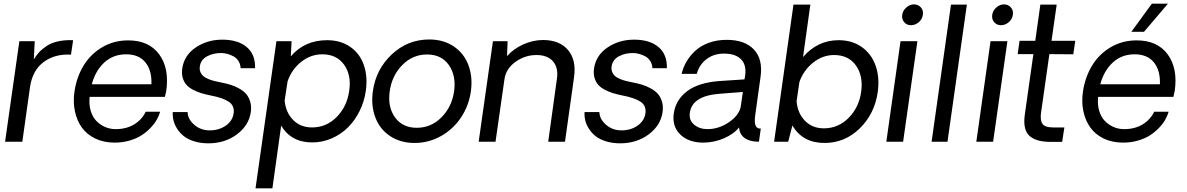

<svg xmlns="http://www.w3.org/2000/svg" viewBox="-20 -775 6491 1050"><path d="M379.9 -555.2 368.2 -476.1Q280.3 -481.4 218.8 -435.8Q157.2 -390.1 144 -297.9L102.1 0H7.8L85.9 -549.8H169.9L165 -450.2Q178.2 -472.2 193.6 -489Q209 -505.9 234.1 -522.9Q259.3 -540 296.4 -548.6Q333.5 -557.1 379.9 -555.2Z M889.2 -277.8Q883.8 -251.5 881.8 -245.1H470.2Q465.8 -203.1 476.1 -168.9Q486.3 -134.8 507.1 -113.5Q527.8 -92.3 554.2 -80.8Q580.6 -69.3 609.9 -68.8Q669.9 -68.4 712.9 -94.2Q755.9 -120.1 776.9 -164.1H856Q849.6 -142.1 837.2 -120.1Q824.7 -98.1 802.7 -75.2Q780.8 -52.2 753.4 -34.7Q726.1 -17.1 687 -5.9Q647.9 5.4 604 4.9Q546.4 4.4 501 -17.3Q455.6 -39.1 428.2 -76.7Q400.9 -114.3 389.9 -165.3Q378.9 -216.3 387.2 -273.9Q398.9 -353.5 437.3 -416.5Q475.6 -479.5 539.1 -516.8Q602.5 -554.2 681.2 -554.2Q794.4 -554.2 850.6 -477.8Q906.7 -401.4 889.2 -277.8ZM669.9 -478Q599.1 -478 550.5 -433.3Q502 -388.7 481.9 -314H808.1Q811 -389.2 775.4 -433.6Q739.7 -478 669.9 -478Z M1119.6 8.8Q1077.1 8.8 1042.5 -2Q1007.8 -12.7 985.8 -30Q963.9 -47.4 949.2 -70.1Q934.6 -92.8 929 -115.7Q923.3 -138.7 924.8 -162.1H1005.9Q1006.8 -123.5 1042.5 -92.5Q1078.1 -61.5 1128.9 -62Q1180.2 -63 1216.1 -88.9Q1252 -114.7 1257.8 -155.8Q1263.2 -197.8 1230.2 -219.2Q1197.3 -240.7 1131.8 -252.9Q1103.5 -258.8 1082 -265.1Q1060.5 -271.5 1037.6 -283.2Q1014.6 -294.9 1000.7 -309.8Q986.8 -324.7 979.7 -347.9Q972.7 -371.1 976.6 -399.9Q986.8 -472.2 1050 -515.1Q1113.3 -558.1 1195.8 -558.1Q1281.2 -558.1 1329.1 -517.8Q1377 -477.5 1375 -401.9H1295.9Q1294.9 -424.3 1284.2 -441.2Q1273.4 -458 1257.1 -466.8Q1240.7 -475.6 1225.3 -479.7Q1210 -483.9 1194.8 -484.9Q1148.9 -486.3 1113.3 -467.5Q1077.6 -448.7 1072.8 -411.1Q1070.3 -394 1076.2 -380.6Q1082 -367.2 1091.8 -358.6Q1101.6 -350.1 1119.6 -342.8Q1137.7 -335.4 1153.3 -331.8Q1168.9 -328.1 1192.9 -323.2Q1220.2 -317.9 1241.9 -311Q1263.7 -304.2 1287.4 -291.3Q1311 -278.3 1325.7 -261.7Q1340.3 -245.1 1348.1 -219.5Q1356 -193.8 1351.6 -162.1Q1340.8 -88.4 1275.1 -39.8Q1209.5 8.8 1119.6 8.8Z M1768.6 -555.2Q1842.8 -555.2 1895.3 -518.8Q1947.8 -482.4 1969.7 -419.4Q1991.7 -356.4 1980.5 -277.8Q1972.2 -219.2 1946.3 -167.2Q1920.4 -115.2 1882.3 -77.6Q1844.2 -40 1793.7 -18.1Q1743.2 3.9 1687.5 3.9Q1572.3 3.9 1517.6 -87.9L1469.7 254.9H1377.4L1491.7 -549.8H1574.7L1570.3 -466.8Q1646 -555.2 1768.6 -555.2ZM1686.5 -78.1Q1765.1 -78.1 1821.5 -135.5Q1877.9 -192.9 1889.6 -277.8Q1902.8 -363.3 1862.1 -420.7Q1821.3 -478 1742.7 -478Q1679.2 -478 1627.2 -436.8Q1575.2 -395.5 1552.7 -330.1L1536.6 -225.1Q1542.5 -160.2 1583 -119.1Q1623.5 -78.1 1686.5 -78.1Z M2019 -275.9Q2035.6 -396 2122.6 -477.5Q2209.5 -559.1 2327.1 -559.1Q2405.3 -559.1 2461.4 -521.2Q2517.6 -483.4 2541.7 -418.9Q2565.9 -354.5 2555.2 -275.9Q2544.4 -197.8 2501.7 -133.3Q2459 -68.8 2391.8 -31Q2324.7 6.8 2247.1 6.8Q2169.4 6.8 2113 -31Q2056.6 -68.8 2032.5 -133.3Q2008.3 -197.8 2019 -275.9ZM2463.4 -275.9Q2475.1 -361.8 2434.6 -419.4Q2394 -477.1 2315.4 -477.1Q2236.8 -477.1 2179.9 -419.2Q2123 -361.3 2111.3 -275.9Q2099.1 -190.9 2139.9 -133.5Q2180.7 -76.2 2259.3 -76.2Q2337.9 -76.2 2394.5 -133.5Q2451.2 -190.9 2463.4 -275.9Z M2949.7 -556.2Q3040 -556.2 3086.2 -501.7Q3132.3 -447.3 3119.6 -355L3069.8 0H2978L3025.9 -346.2Q3034.2 -404.8 3004.2 -439.5Q2974.1 -474.1 2914.1 -474.1Q2851.1 -474.1 2799.1 -436.8Q2747.1 -399.4 2738.8 -341.8L2689.9 0H2597.7L2675.8 -549.8H2755.9L2752.9 -467.8Q2787.1 -507.8 2841.3 -532Q2895.5 -556.2 2949.7 -556.2Z M3371.6 8.8Q3329.1 8.8 3294.4 -2Q3259.8 -12.7 3237.8 -30Q3215.8 -47.4 3201.2 -70.1Q3186.5 -92.8 3180.9 -115.7Q3175.3 -138.7 3176.8 -162.1H3257.8Q3258.8 -123.5 3294.4 -92.5Q3330.1 -61.5 3380.9 -62Q3432.1 -63 3468 -88.9Q3503.9 -114.7 3509.8 -155.8Q3515.1 -197.8 3482.2 -219.2Q3449.2 -240.7 3383.8 -252.9Q3355.5 -258.8 3334 -265.1Q3312.5 -271.5 3289.6 -283.2Q3266.6 -294.9 3252.7 -309.8Q3238.8 -324.7 3231.7 -347.9Q3224.6 -371.1 3228.5 -399.9Q3238.8 -472.2 3302 -515.1Q3365.2 -558.1 3447.8 -558.1Q3533.2 -558.1 3581.1 -517.8Q3628.9 -477.5 3627 -401.9H3547.9Q3546.9 -424.3 3536.1 -441.2Q3525.4 -458 3509 -466.8Q3492.7 -475.6 3477.3 -479.7Q3461.9 -483.9 3446.8 -484.9Q3400.9 -486.3 3365.2 -467.5Q3329.6 -448.7 3324.7 -411.1Q3322.3 -394 3328.1 -380.6Q3334 -367.2 3343.8 -358.6Q3353.5 -350.1 3371.6 -342.8Q3389.6 -335.4 3405.3 -331.8Q3420.9 -328.1 3444.8 -323.2Q3472.2 -317.9 3493.9 -311Q3515.6 -304.2 3539.3 -291.3Q3563 -278.3 3577.6 -261.7Q3592.3 -245.1 3600.1 -219.5Q3607.9 -193.8 3603.5 -162.1Q3592.8 -88.4 3527.1 -39.8Q3461.4 8.8 3371.6 8.8Z M3825.7 4.9Q3746.1 4.9 3700.4 -39.3Q3654.8 -83.5 3664.6 -154.8Q3675.8 -230 3738.3 -276.9Q3800.8 -323.7 3916.5 -332L4051.3 -340.8L4054.7 -358.9Q4063.5 -419.9 4032.5 -450.9Q4001.5 -481.9 3939.5 -481.9Q3883.8 -481.9 3844 -451.7Q3804.2 -421.4 3790.5 -371.1H3707.5Q3716.3 -407.7 3735.6 -440.2Q3754.9 -472.7 3784.7 -499.3Q3814.5 -525.9 3857.9 -541.5Q3901.4 -557.1 3953.6 -557.1Q4053.2 -557.1 4102.8 -504.4Q4152.3 -451.7 4139.6 -356.9Q4136.7 -338.4 4110.4 -147Q4104.5 -105.5 4112.1 -88.1Q4119.6 -70.8 4140.6 -71.8L4130.4 0Q4118.2 0 4100.6 -2Q4026.9 -13.7 4021.5 -78.1Q3993.7 -42.5 3939.5 -18.8Q3885.3 4.9 3825.7 4.9ZM3848.6 -68.8Q3909.2 -68.8 3963.6 -104.7Q4018.1 -140.6 4030.3 -188L4042.5 -272L3915.5 -262.2Q3764.6 -251 3752.4 -157.2Q3747.1 -117.2 3776.4 -93Q3805.7 -68.8 3848.6 -68.8Z M4566.4 -555.2Q4640.1 -555.2 4693.1 -517.6Q4746.1 -480 4768.6 -415.8Q4791 -351.6 4780.3 -272.9Q4763.7 -153.3 4682.1 -73.2Q4600.6 6.8 4489.3 6.8Q4368.7 6.8 4313.5 -88.9L4290.5 0H4213.4L4319.3 -750H4411.6L4371.6 -462.9Q4450.7 -555.2 4566.4 -555.2ZM4485.4 -73.2Q4564.5 -73.2 4621.1 -130.6Q4677.7 -188 4689.5 -272.9Q4701.7 -358.9 4661.1 -416.5Q4620.6 -474.1 4541.5 -474.1Q4479 -474.1 4426.8 -432.6Q4374.5 -391.1 4351.6 -326.2L4336.4 -221.2Q4341.8 -155.8 4382.1 -114.5Q4422.4 -73.2 4485.4 -73.2Z M4961.9 -637.2Q4939 -637.2 4924.8 -653.6Q4910.6 -669.9 4914.1 -693.8Q4917 -716.8 4936.3 -733.9Q4955.6 -751 4978 -751Q5002 -751 5016.4 -734.1Q5030.8 -717.3 5026.9 -693.8Q5023.4 -669.9 5004.4 -653.6Q4985.4 -637.2 4961.9 -637.2ZM4904.8 -549.8H4997.1L4918.9 0H4827.1Z M5074.7 0 5180.7 -750H5267.6L5161.6 0Z M5454.1 -637.2Q5431.2 -637.2 5417 -653.6Q5402.8 -669.9 5406.2 -693.8Q5409.2 -716.8 5428.5 -733.9Q5447.8 -751 5470.2 -751Q5494.1 -751 5508.5 -734.1Q5522.9 -717.3 5519 -693.8Q5515.6 -669.9 5496.6 -653.6Q5477.5 -637.2 5454.1 -637.2ZM5397 -549.8H5489.3L5411.1 0H5319.3Z M5728.5 1Q5690.9 1 5663.8 -5.4Q5636.7 -11.7 5615.2 -27.6Q5593.8 -43.5 5585.9 -74Q5578.1 -104.5 5584.5 -148.9L5631.3 -479H5545.4L5555.7 -551.8H5641.6L5669.4 -750H5758.8L5730.5 -551.8H5860.4L5849.6 -478L5718.8 -479L5673.3 -159.2Q5667.5 -118.7 5680.4 -98.4Q5693.4 -78.1 5739.7 -78.1H5800.8L5788.6 1Z M6367.2 -754.9 6236.3 -601.1H6167L6279.3 -754.9ZM6196.3 -554.2Q6309.6 -554.2 6365.7 -477.8Q6421.9 -401.4 6404.3 -277.8Q6398.9 -251.5 6397 -245.1H5985.4Q5981 -203.1 5991.2 -168.9Q6001.5 -134.8 6022.2 -113.5Q6043 -92.3 6069.3 -80.8Q6095.7 -69.3 6125 -68.8Q6185.1 -68.4 6228 -94.2Q6271 -120.1 6292 -164.1H6371.1Q6364.7 -142.1 6352.3 -120.1Q6339.8 -98.1 6317.9 -75.2Q6295.9 -52.2 6268.6 -34.7Q6241.2 -17.1 6202.1 -5.9Q6163.1 5.4 6119.1 4.9Q6061.5 4.4 6016.1 -17.3Q5970.7 -39.1 5943.4 -76.7Q5916 -114.3 5905 -165.3Q5894 -216.3 5902.3 -273.9Q5914.1 -353.5 5952.4 -416.5Q5990.7 -479.5 6054.2 -516.8Q6117.7 -554.2 6196.3 -554.2ZM6323.2 -314Q6326.2 -389.2 6290.5 -433.6Q6254.9 -478 6185.1 -478Q6114.3 -478 6065.7 -433.3Q6017.1 -388.7 5997.1 -314Z"/></svg>

Font: Oakes Grotesk
Style: Italic
Weight: 400
Italic angle: -8°
Designer: Samuel Oakes
Foundry: Samuel Oakes
Version: Version 1.000;PS 001.000;hotconv 1.0.88;makeotf.lib2.5.64775